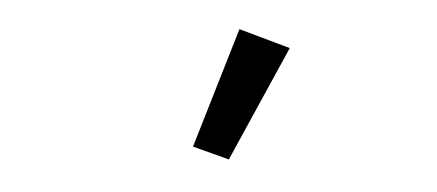

<svg xmlns="http://www.w3.org/2000/svg" viewBox="-29 -826 658 289"><g transform="rotate(-5 300.0 -682.0)"><path d="M413 -744 307 -585 255 -609 340 -779Z"/></g></svg>

Font: Aneliza
Style: Regular
Weight: 400
Designer: Mike Abbink, Paul van der Laan, Pieter van Rosmalen
Foundry: Bold Monday
Version: Version 3.0